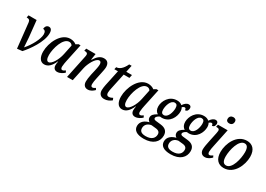

<svg xmlns="http://www.w3.org/2000/svg" viewBox="4 -1769 4187 3018"><g transform="rotate(30 2097.0 -260.0)"><path d="M96 -439 144 9 237 -1C320 -93 468 -297 468 -455C468 -517 444 -542 409 -542C375 -542 347 -517 344 -466C375 -467 396 -444 396 -396C396 -312 318 -163 231 -66H229C228 -99 223 -173 217 -240L186 -536H39L30 -492H38C72 -492 91 -481 96 -439Z M634 10C709 10 759 -46 801 -140H805C801 -116 797 -98 797 -71C797 -20 825 10 870 10C924 10 970 -23 997 -48L981 -80C961 -65 944 -55 926 -55C908 -55 898 -71 898 -102C898 -130 910 -194 915 -216L983 -536H947L905 -510C882 -530 840 -546 796 -546C624 -546 522 -318 522 -158C522 -63 558 10 634 10ZM677 -55C649 -55 628 -85 628 -158C628 -278 692 -496 803 -496C828 -496 851 -484 862 -461L826 -288C803 -174 732 -55 677 -55Z M1424 10C1478 10 1517 -21 1544 -49L1527 -78C1507 -63 1490 -55 1472 -55C1454 -55 1444 -72 1444 -100C1444 -127 1450 -166 1459 -207L1483 -321C1490 -358 1502 -404 1502 -439C1502 -496 1478 -545 1408 -545C1342 -545 1294 -504 1245 -425H1239L1256 -536H1086L1076 -492H1086C1117 -492 1139 -485 1139 -452C1139 -442 1136 -421 1131 -402L1047 0H1150L1203 -248C1220 -332 1293 -478 1358 -478C1389 -478 1395 -448 1395 -423C1395 -388 1381 -329 1375 -301L1357 -223C1344 -159 1339 -121 1339 -89C1338 -32 1368 10 1424 10Z M1723 10C1776 10 1818 -12 1855 -41L1840 -78C1820 -66 1793 -56 1769 -56C1743 -56 1727 -72 1727 -107C1727 -128 1732 -160 1740 -195L1800 -477H1904L1916 -536H1813L1839 -659H1795C1748 -556 1689 -519 1640 -519L1630 -477H1696L1635 -191C1630 -164 1623 -124 1623 -95C1623 -27 1661 10 1723 10Z M2047 10C2122 10 2172 -46 2214 -140H2218C2214 -116 2210 -98 2210 -71C2210 -20 2238 10 2283 10C2337 10 2383 -23 2410 -48L2394 -80C2374 -65 2357 -55 2339 -55C2321 -55 2311 -71 2311 -102C2311 -130 2323 -194 2328 -216L2396 -536H2360L2318 -510C2295 -530 2253 -546 2209 -546C2037 -546 1935 -318 1935 -158C1935 -63 1971 10 2047 10ZM2090 -55C2062 -55 2041 -85 2041 -158C2041 -278 2105 -496 2216 -496C2241 -496 2264 -484 2275 -461L2239 -288C2216 -174 2145 -55 2090 -55Z M2574 240C2743 240 2826 151 2826 40C2826 -39 2779 -79 2697 -89L2608 -99C2583 -102 2564 -109 2564 -129C2564 -157 2597 -179 2625 -191C2634 -189 2645 -188 2656 -188C2801 -188 2864 -323 2864 -417C2864 -445 2858 -470 2846 -489C2859 -499 2872 -511 2889 -511C2907 -511 2915 -495 2914 -474C2956 -474 2968 -510 2968 -539C2968 -565 2953 -584 2923 -584C2883 -584 2850 -553 2825 -514C2802 -536 2769 -546 2733 -546C2590 -546 2520 -413 2520 -318C2520 -265 2541 -225 2577 -205C2514 -170 2487 -141 2487 -98C2487 -67 2506 -43 2527 -31C2455 -15 2384 31 2384 115C2384 191 2443 240 2574 240ZM2663 -240C2631 -240 2611 -260 2611 -313C2611 -382 2645 -497 2718 -497C2752 -497 2770 -475 2770 -424C2770 -355 2737 -240 2663 -240ZM2581 189C2496 189 2469 155 2469 105C2469 45 2513 1 2578 -7L2656 1C2712 6 2735 31 2735 70C2735 133 2692 189 2581 189Z M3062 240C3231 240 3314 151 3314 40C3314 -39 3267 -79 3185 -89L3096 -99C3071 -102 3052 -109 3052 -129C3052 -157 3085 -179 3113 -191C3122 -189 3133 -188 3144 -188C3289 -188 3352 -323 3352 -417C3352 -445 3346 -470 3334 -489C3347 -499 3360 -511 3377 -511C3395 -511 3403 -495 3402 -474C3444 -474 3456 -510 3456 -539C3456 -565 3441 -584 3411 -584C3371 -584 3338 -553 3313 -514C3290 -536 3257 -546 3221 -546C3078 -546 3008 -413 3008 -318C3008 -265 3029 -225 3065 -205C3002 -170 2975 -141 2975 -98C2975 -67 2994 -43 3015 -31C2943 -15 2872 31 2872 115C2872 191 2931 240 3062 240ZM3151 -240C3119 -240 3099 -260 3099 -313C3099 -382 3133 -497 3206 -497C3240 -497 3258 -475 3258 -424C3258 -355 3225 -240 3151 -240ZM3069 189C2984 189 2957 155 2957 105C2957 45 3001 1 3066 -7L3144 1C3200 6 3223 31 3223 70C3223 133 3180 189 3069 189Z M3618 -641C3651 -641 3685 -659 3685 -709C3685 -745 3660 -760 3629 -760C3592 -760 3562 -737 3562 -692C3562 -657 3586 -641 3618 -641ZM3549 10C3604 10 3644 -24 3671 -51L3655 -81C3634 -66 3616 -55 3597 -55C3579 -55 3569 -71 3569 -101C3569 -129 3578 -180 3586 -215L3653 -536H3477L3468 -492H3481C3512 -492 3530 -486 3530 -455C3530 -446 3528 -430 3524 -412L3488 -241C3476 -187 3464 -121 3464 -83C3464 -31 3493 10 3549 10Z M3892 10C4081 10 4169 -205 4169 -349C4169 -489 4095 -546 4003 -546C3816 -546 3725 -337 3725 -187C3725 -55 3793 10 3892 10ZM3906 -44C3860 -44 3831 -78 3831 -166C3831 -285 3884 -492 3989 -492C4034 -492 4062 -458 4062 -370C4062 -254 4013 -44 3906 -44Z"/></g></svg>

Font: Noto Serif Condensed Medium
Style: Italic
Weight: 500
Width: 3
Italic angle: -12°
Designer: Monotype Design Team
Foundry: Monotype Imaging Inc.
Version: Version 2.013